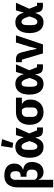

<svg xmlns="http://www.w3.org/2000/svg" viewBox="1322 -2178 1056 3740"><g transform="rotate(-90 1850.0 -308.0)"><path d="M69 -478V200H217V-88H222C237 -31 293 12 365 12C496 12 565 -83 565 -217C565 -314 510 -372 416 -384V-389C492 -413 534 -470 534 -560C534 -665 465 -752 301 -752C146 -752 69 -656 69 -478ZM277 -435V-320H316C378 -320 416 -287 416 -234V-200C416 -140 378 -105 316 -105C256 -105 217 -134 217 -185V-531C217 -597 251 -635 301 -635C359 -635 385 -598 385 -544V-514C385 -467 352 -435 310 -435Z M936 -579 1009 -796 876 -816 841 -593ZM1237 0V-115H1181L1121 -266L1237 -525H1089L1066 -448L1048 -377H1044C1012 -487 953 -537 855 -537C727 -537 647 -440 647 -262C647 -84 727 12 855 12C953 12 1006 -42 1038 -148H1041L1050 -104C1066 -26 1100 0 1178 0ZM868 -108C824 -108 801 -143 801 -223V-302C801 -382 824 -417 868 -417C900 -417 928 -390 950 -326L972 -263L950 -199C928 -135 900 -108 868 -108Z M1702 -410H1817V-525H1535C1381 -525 1289 -426 1289 -257C1289 -94 1381 12 1535 12C1689 12 1781 -94 1781 -247C1781 -325 1754 -370 1702 -402ZM1535 -410H1583C1611 -388 1627 -354 1627 -310V-209C1627 -143 1593 -105 1535 -105C1477 -105 1443 -143 1443 -209V-310C1443 -376 1477 -410 1535 -410Z M2467 0V-115H2411L2351 -266L2467 -525H2319L2296 -448L2278 -377H2274C2242 -487 2183 -537 2085 -537C1957 -537 1877 -440 1877 -262C1877 -84 1957 12 2085 12C2183 12 2236 -42 2268 -148H2271L2280 -104C2296 -26 2330 0 2408 0ZM2098 -108C2054 -108 2031 -143 2031 -223V-302C2031 -382 2054 -417 2098 -417C2130 -417 2158 -390 2180 -326L2202 -263L2180 -199C2158 -135 2130 -108 2098 -108Z M2679 0H2855L3032 -525H2892L2815 -274L2775 -123H2767L2736 -274L2699 -416C2678 -498 2639 -525 2561 -525H2509V-410H2558Z M3666 0V-115H3610L3550 -266L3666 -525H3518L3495 -448L3477 -377H3473C3441 -487 3382 -537 3284 -537C3156 -537 3076 -440 3076 -262C3076 -84 3156 12 3284 12C3382 12 3435 -42 3467 -148H3470L3479 -104C3495 -26 3529 0 3607 0ZM3297 -108C3253 -108 3230 -143 3230 -223V-302C3230 -382 3253 -417 3297 -417C3329 -417 3357 -390 3379 -326L3401 -263L3379 -199C3357 -135 3329 -108 3297 -108Z"/></g></svg>

Font: Braiins Sans
Style: Bold
Weight: 700
Designer: Mike Abbink, Paul van der Laan, Pieter van Rosmalen, Jiri Chlebus, Lubos Buracinsky
Foundry: Bold Monday, Sudetype
Version: Version 1.000;hotconv 1.0.109;makeotfexe 2.5.65596